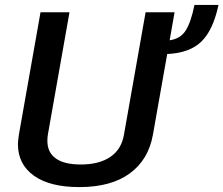

<svg xmlns="http://www.w3.org/2000/svg" viewBox="-20 -750 910 782"><path d="M661 -530 603 -202Q585 -100 509 -44Q433 12 303 12Q183 12 118 -34.5Q53 -81 53 -163Q53 -174 57 -202L145 -700H263L175 -202Q173 -193 173 -176Q173 -129 207.5 -104.5Q242 -80 309 -80Q384 -80 429.5 -111Q475 -142 485 -202L573 -700H691L671 -586Q715 -592 736.5 -626Q758 -660 772 -730H870Q848 -627 800 -580.5Q752 -534 661 -530Z"/></svg>

Font: KoHo SemiBold
Style: Italic
Weight: 600
Italic angle: -10°
Version: Version 1.000; ttfautohint (v1.6)